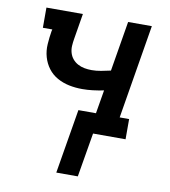

<svg xmlns="http://www.w3.org/2000/svg" viewBox="-81 -590 762 861"><g transform="rotate(10 300.0 -159.5)"><path d="M233 201 282 -92H362L380 -199Q355 -194 330.5 -191Q306 -188 282 -188Q251 -188 222 -194Q193 -200 168 -214Q143 -228 126 -250.5Q109 -273 101 -301Q93 -329 95 -359.5Q97 -390 102 -420L104 -428H61V-520H227L208 -405Q205 -388 204 -371.5Q203 -355 207.5 -339.5Q212 -324 222 -312Q232 -300 246 -292.5Q260 -285 276 -282Q292 -279 309 -279Q330 -279 351.5 -283Q373 -287 395 -292L433 -520H541L470 -92H513V0H365L331 201Z"/></g></svg>

Font: Iosevka Etoile Semibold
Style: Italic
Weight: 600
Italic angle: -9°
Designer: Belleve Invis
Foundry: Belleve Invis
Version: Version 22.1.2; ttfautohint (v1.8.4)